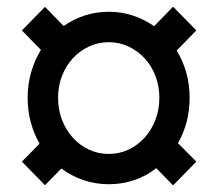

<svg xmlns="http://www.w3.org/2000/svg" viewBox="-20 -540 640 573"><path d="M446.3 -38.1Q416.5 -14.6 380.4 -2.4Q344.2 9.8 304.7 9.8Q265.1 9.8 229.2 -2.4Q193.4 -14.6 163.1 -37.1L114.3 12.7L45.4 -57.6L98.1 -111.3Q81.1 -140.6 71.8 -175.3Q62.5 -210 62.5 -248Q62.5 -288.6 73 -324.7Q83.5 -360.8 102.1 -391.1L45.4 -449.2L114.3 -519.5L169.9 -462.4Q199.2 -482.9 233.2 -493.9Q267.1 -504.9 304.7 -504.9Q342.3 -504.9 376.5 -493.7Q410.6 -482.4 439.9 -461.9L496.6 -520L565.9 -449.2L507.3 -389.2Q525.9 -358.9 535.9 -323.2Q545.9 -287.6 545.9 -248Q545.9 -210 536.9 -176Q527.8 -142.1 511.2 -112.8L565.9 -57.6L496.6 13.2ZM153.3 -248Q153.3 -212.9 165 -182.4Q176.8 -151.9 197.3 -129.2Q217.8 -106.4 245.4 -93.5Q272.9 -80.6 304.7 -80.6Q335.9 -80.6 363.5 -93.5Q391.1 -106.4 411.6 -129.2Q432.1 -151.9 443.8 -182.4Q455.6 -212.9 455.6 -248Q455.6 -283.2 443.8 -313.5Q432.1 -343.8 411.6 -366Q391.1 -388.2 363.5 -401.1Q335.9 -414.1 304.7 -414.1Q272.9 -414.1 245.4 -401.1Q217.8 -388.2 197.3 -366Q176.8 -343.8 165 -313.5Q153.3 -283.2 153.3 -248Z"/></svg>

Font: Roboto Mono
Style: Regular
Weight: 500
Designer: Google
Version: Version 2.000986; 2015; ttfautohint (v1.3)